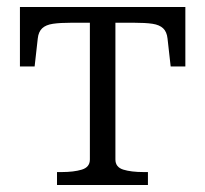

<svg xmlns="http://www.w3.org/2000/svg" viewBox="-20 -529 587 549"><path d="M273 -464V-509H510V-339H468L459 -419Q457 -438 446.5 -448Q436 -458 416 -461Q396 -464 362 -464ZM273 -464H185Q152 -464 131.5 -461Q111 -458 100.5 -448Q90 -438 88 -419L79 -339H37V-509H273ZM310 -73Q310 -51 332.5 -44Q355 -37 391 -37H403V0H143V-37H156Q191 -37 214 -44Q237 -51 237 -73V-509H310Z"/></svg>

Font: Roboto Serif 36pt Light
Style: Regular
Weight: 300
Designer: Greg Gazdowicz
Foundry: Commercial Type
Version: Version 1.008